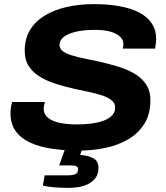

<svg xmlns="http://www.w3.org/2000/svg" viewBox="-20 -719 808 932"><path d="M363 12Q293 12 232.5 3Q172 -6 127 -26.5Q82 -47 56.5 -82Q31 -117 31 -168Q31 -181 33 -196.5Q35 -212 39 -224H198Q196 -218 194 -208.5Q192 -199 192 -191Q192 -165 212 -148Q232 -131 268.5 -123Q305 -115 355 -115Q391 -115 424.5 -119.5Q458 -124 483.5 -133.5Q509 -143 524 -159Q539 -175 539 -197Q539 -218 522 -232Q505 -246 476.5 -255.5Q448 -265 412.5 -272.5Q377 -280 340 -288Q297 -298 254.5 -311Q212 -324 177 -344.5Q142 -365 121 -396Q100 -427 100 -473Q100 -531 125.5 -573Q151 -615 196.5 -643Q242 -671 303.5 -685Q365 -699 437 -699Q506 -699 562 -688.5Q618 -678 657 -657.5Q696 -637 717 -605Q738 -573 738 -532Q738 -524 737 -512.5Q736 -501 733 -483H576Q578 -492 578.5 -497Q579 -502 579 -504Q579 -536 542.5 -555Q506 -574 443 -574Q385 -574 346.5 -564.5Q308 -555 288.5 -539Q269 -523 269 -501Q269 -483 284.5 -471Q300 -459 327.5 -450.5Q355 -442 389.5 -435Q424 -428 461 -420Q505 -410 549 -397Q593 -384 629.5 -363.5Q666 -343 688 -311Q710 -279 710 -232Q710 -166 681.5 -119.5Q653 -73 604.5 -44Q556 -15 493.5 -1.5Q431 12 363 12ZM313 193Q281 193 246.5 190.5Q212 188 188 182L197 132H311Q332 132 345.5 126.5Q359 121 359 102Q359 92 350.5 88Q342 84 321 84H267L306 -24H389L369 33Q405 35 431.5 48.5Q458 62 458 96Q458 126 443.5 145Q429 164 406.5 175Q384 186 359 189.5Q334 193 313 193Z"/></svg>

Font: Archivo SemiExpanded
Style: Bold Italic
Weight: 700
Width: 6
Italic angle: -10°
Designer: Hector Gatti
Foundry: Omnibus-Type
Version: Version 2.001